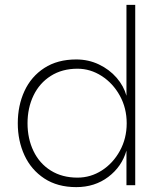

<svg xmlns="http://www.w3.org/2000/svg" viewBox="-20 -760 648 788"><path d="M500 -254Q500 -316 472 -367Q444 -418 397.5 -448Q351 -478 298 -478Q235 -478 188.5 -448.5Q142 -419 117.5 -368Q93 -317 93 -254Q93 -191 117.5 -140Q142 -89 188.5 -60Q235 -31 298 -31Q352 -31 398 -60.5Q444 -90 472 -141Q500 -192 500 -254ZM535 0H499V-142Q480 -76 424.5 -34Q369 8 293 8Q216 8 162 -27.5Q108 -63 80.5 -122.5Q53 -182 53 -254Q53 -327 80.5 -386.5Q108 -446 162 -481Q216 -516 293 -516Q343 -516 386 -495.5Q429 -475 458.5 -441Q488 -407 499 -367V-740H535Z"/></svg>

Font: SUIT Variable
Style: Regular
Weight: 400
Designer: Sunn Youn; Korean Glyphs from Source Han Sans (Sandoll Communications; Soo-young Jang, Joo-yeon Kang)
Foundry: Sunn
Version: Version 1.150;FEAKit 1.0